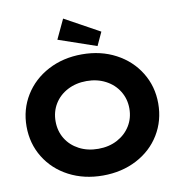

<svg xmlns="http://www.w3.org/2000/svg" viewBox="-99 -1033 1052 1133"><g transform="rotate(-10 426.5 -466.5)"><path d="M32 -353Q32 -455 83 -538Q134 -621 224 -668.5Q314 -716 427 -716Q540 -716 629.5 -668.5Q719 -621 770 -538Q821 -455 821 -353Q821 -250 770.5 -167Q720 -84 630 -37Q540 10 427 10Q314 10 224 -37Q134 -84 83 -167Q32 -250 32 -353ZM648 -353Q648 -410 619.5 -456.5Q591 -503 540.5 -529.5Q490 -556 427 -556Q363 -556 312.5 -529.5Q262 -503 234 -457Q206 -411 206 -353Q206 -295 234 -249Q262 -203 312.5 -176.5Q363 -150 427 -150Q491 -150 541 -176.5Q591 -203 619.5 -249Q648 -295 648 -353ZM300 -826 355 -943 564 -828 527 -748Z"/></g></svg>

Font: Lexend Exa HM Xlight
Style: Bold
Weight: 700
Designer: Bonnie Shaver-Troup, Thomas Jockin, Octavio Pardo
Foundry: Lexend
Version: Version 1.091